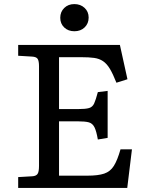

<svg xmlns="http://www.w3.org/2000/svg" viewBox="-20 -920 726 940"><path d="M69 0V-53L138 -57Q156 -58 163.5 -68Q171 -78 171 -108V-596Q171 -621 164.5 -631.5Q158 -642 136 -643L69 -647V-700H567L604 -532L550 -515Q533 -558 518 -583Q503 -608 484.5 -620.5Q466 -633 441 -636.5Q416 -640 378 -640H269V-386H363Q399 -386 416 -391Q433 -396 441 -413.5Q449 -431 459 -469L507 -475V-245L459 -237Q452 -278 442.5 -297Q433 -316 415 -321Q397 -326 361 -326H269V-60H409Q460 -60 490 -70Q520 -80 537.5 -108Q555 -136 570 -189H626L603 0ZM344 -767Q314 -767 294.5 -785.5Q275 -804 275 -833Q275 -862 294.5 -881Q314 -900 344 -900Q374 -900 394 -881.5Q414 -863 414 -834Q414 -805 394.5 -786Q375 -767 344 -767Z"/></svg>

Font: Literata 7pt
Style: Regular
Weight: 400
Designer: Latin by Veronika Burian and Jose Scaglione. Greek by Irene Vlachou. Cyrillic by Vera Evstafieva.
Foundry: TypeTogether
Version: Version 3.002